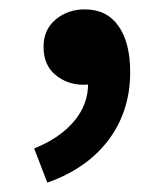

<svg xmlns="http://www.w3.org/2000/svg" viewBox="-20 -183 351 410"><path d="M81 207 53 134Q108 112 138.5 75.5Q169 39 168 -6L162 -104L211 -23Q200 -12 186.5 -7Q173 -2 158 -2Q124 -2 98.5 -23Q73 -44 73 -83Q73 -120 99 -141.5Q125 -163 161 -163Q208 -163 233 -127.5Q258 -92 258 -29Q258 54 212 115.5Q166 177 81 207Z"/></svg>

Font: Noto Sans SC SemiBold
Style: Regular
Weight: 600
Designer: Ryoko NISHIZUKA 西塚涼子 (kana, bopomofo & ideographs); Paul D. Hunt (Latin, Greek & Cyrillic); Sandoll Communications 산돌커뮤니
Foundry: Adobe
Version: Version 2.004-H2;hotconv 1.0.118;makeotfexe 2.5.65603